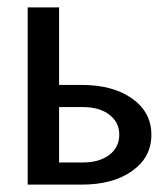

<svg xmlns="http://www.w3.org/2000/svg" viewBox="-20 -500 455 520"><path d="M55 0V-480H140V-270H201Q286 -270 338 -233Q390 -196 390 -135Q390 -74 338 -37Q286 0 201 0ZM140 -60H205Q249 -60 276 -80.5Q303 -101 303 -135Q303 -169 276 -189.5Q249 -210 205 -210H140Z"/></svg>

Font: Glametrix
Style: Bold
Weight: 700
Designer: gluk
Foundry: gluk
Version: Version 0.40